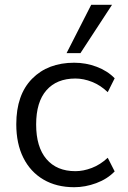

<svg xmlns="http://www.w3.org/2000/svg" viewBox="-20 -773 535 802"><path d="M48 0ZM290 9Q216 9 161.5 -23Q107 -55 77.5 -114Q48 -173 48 -254Q48 -377 114 -444Q180 -511 290 -511Q339 -511 384 -494Q429 -477 459 -446L430 -388Q400 -417 364.5 -431Q329 -445 295 -445Q217 -445 174 -396Q131 -347 131 -253Q131 -159 174 -108.5Q217 -58 295 -58Q328 -58 363.5 -71.5Q399 -85 430 -114L459 -57Q428 -25 382 -8Q336 9 290 9ZM258 -551 361 -753H448L316 -551Z"/></svg>

Font: Winston
Style: Regular
Weight: 400
Designer: Original fonts by Vernon Adams / Changes by Cristiano Sobral
Foundry: Original fonts by Vernon Adams / Changes by Cristiano Sobral
Version: Version 2.503;July 17, 2020;FontCreator 13.0.0.2655 64-bit